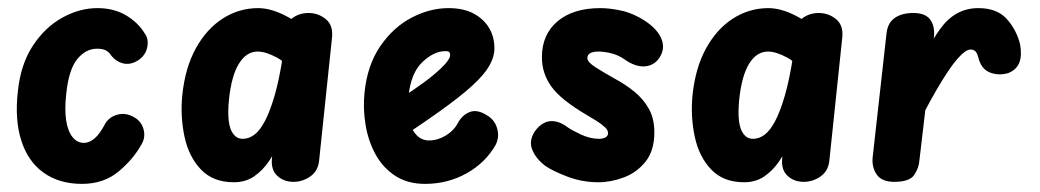

<svg xmlns="http://www.w3.org/2000/svg" viewBox="-20 -448 2562 473"><path d="M182 5Q126 5 87.5 -22.5Q49 -50 32.5 -101.5Q16 -153 24 -223Q31 -290 61 -335.5Q91 -381 133.5 -404.5Q176 -428 220 -428Q260 -428 290 -410.5Q320 -393 337 -365Q347 -351 342.5 -330.5Q338 -310 318 -298Q299 -287 281 -292.5Q263 -298 252 -314Q248 -320 240.5 -324Q233 -328 219 -328Q191 -328 170 -302Q149 -276 143 -215Q139 -178 143 -151.5Q147 -125 158.5 -110.5Q170 -96 187 -96Q200 -96 213 -107Q226 -118 239 -143Q249 -160 269 -165.5Q289 -171 309 -160Q328 -150 333.5 -130Q339 -110 329 -93Q308 -55 271.5 -25Q235 5 182 5Z M556 1Q505 1 475 -30.5Q445 -62 434.5 -111.5Q424 -161 429 -213Q436 -281 462.5 -329Q489 -377 529 -402.5Q569 -428 616 -428Q647 -428 684 -409Q721 -390 743 -360L729 -235Q692 -290 663.5 -305.5Q635 -321 615 -321Q587 -321 568.5 -291Q550 -261 544 -202Q541 -172 543.5 -150.5Q546 -129 555 -117.5Q564 -106 578 -106Q593 -106 606.5 -116Q620 -126 632.5 -149.5Q645 -173 656.5 -212.5Q668 -252 677 -311L690 -135Q680 -118 668.5 -95Q657 -72 642 -50Q627 -28 606 -13.5Q585 1 556 1ZM703 0Q679 0 663 -15Q647 -30 650 -58L682 -366Q684 -392 701 -404Q718 -416 740 -416Q764 -416 782.5 -401Q801 -386 798 -356L766 -51Q763 -26 744 -13Q725 0 703 0Z M1027 5Q984 5 953.5 -15Q923 -35 905 -68Q887 -101 880.5 -141Q874 -181 878 -220Q885 -288 917 -334.5Q949 -381 994 -404.5Q1039 -428 1085 -428Q1122 -428 1147 -414.5Q1172 -401 1185 -379Q1198 -357 1198 -329Q1198 -308 1185.5 -286Q1173 -264 1143.5 -237Q1114 -210 1063.5 -174Q1013 -138 937 -88L930 -184Q968 -206 997.5 -226Q1027 -246 1047.5 -263Q1068 -280 1078.5 -292.5Q1089 -305 1089 -312Q1089 -317 1087 -319.5Q1085 -322 1077 -322Q1049 -322 1020.5 -295Q992 -268 986 -209Q982 -179 987 -155Q992 -131 1005 -116.5Q1018 -102 1037 -102Q1058 -102 1078 -114Q1098 -126 1108 -145Q1119 -165 1137 -172Q1155 -179 1178 -165Q1198 -154 1204.5 -132.5Q1211 -111 1201 -91Q1176 -47 1129.5 -21Q1083 5 1027 5Z M1454 1Q1414 1 1377.5 -13Q1341 -27 1324 -39Q1301 -56 1291.5 -78.5Q1282 -101 1298 -125Q1315 -148 1336 -149.5Q1357 -151 1379 -134Q1389 -127 1411.5 -116.5Q1434 -106 1456 -106Q1465 -106 1471.5 -109.5Q1478 -113 1478 -120Q1478 -124 1475.5 -128.5Q1473 -133 1462 -141.5Q1451 -150 1425 -165Q1362 -202 1338.5 -234.5Q1315 -267 1315 -307Q1315 -363 1353.5 -395.5Q1392 -428 1459 -428Q1483 -428 1512 -421.5Q1541 -415 1570 -396Q1601 -375 1610 -351Q1619 -327 1604 -305Q1591 -286 1568 -284.5Q1545 -283 1518 -302Q1504 -312 1486.5 -316.5Q1469 -321 1454 -321Q1441 -321 1434 -317Q1427 -313 1427 -305Q1427 -295 1447.5 -282Q1468 -269 1493 -255Q1521 -240 1543 -222Q1565 -204 1578.5 -180Q1592 -156 1592 -122Q1592 -77 1570.5 -50Q1549 -23 1517 -11Q1485 1 1454 1Z M1813 1Q1762 1 1732 -30.5Q1702 -62 1691.5 -111.5Q1681 -161 1686 -213Q1693 -281 1719.5 -329Q1746 -377 1786 -402.5Q1826 -428 1873 -428Q1904 -428 1941 -409Q1978 -390 2000 -360L1986 -235Q1949 -290 1920.5 -305.5Q1892 -321 1872 -321Q1844 -321 1825.5 -291Q1807 -261 1801 -202Q1798 -172 1800.5 -150.5Q1803 -129 1812 -117.5Q1821 -106 1835 -106Q1850 -106 1863.5 -116Q1877 -126 1889.5 -149.5Q1902 -173 1913.5 -212.5Q1925 -252 1934 -311L1947 -135Q1937 -118 1925.5 -95Q1914 -72 1899 -50Q1884 -28 1863 -13.5Q1842 1 1813 1ZM1960 0Q1936 0 1920 -15Q1904 -30 1907 -58L1939 -366Q1941 -392 1958 -404Q1975 -416 1997 -416Q2021 -416 2039.5 -401Q2058 -386 2055 -356L2023 -51Q2020 -26 2001 -13Q1982 0 1960 0Z M2183 0Q2152 0 2139.5 -18.5Q2127 -37 2130 -62L2164 -366Q2167 -392 2184.5 -404Q2202 -416 2230 -416Q2259 -416 2271 -400.5Q2283 -385 2281 -359L2245 -53Q2244 -35 2232.5 -17.5Q2221 0 2183 0ZM2464 -268Q2440 -261 2418.5 -269.5Q2397 -278 2390 -307Q2387 -318 2382.5 -322Q2378 -326 2371 -326Q2359 -326 2339 -303.5Q2319 -281 2288 -228Q2257 -175 2213 -84L2225 -240Q2259 -325 2296 -376.5Q2333 -428 2390 -428Q2436 -428 2460 -401.5Q2484 -375 2493 -339Q2498 -311 2491 -293.5Q2484 -276 2464 -268Z"/></svg>

Font: Edu SA Beginner
Style: Bold
Weight: 700
Version: Version 1.003